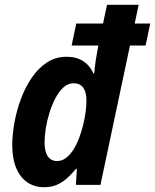

<svg xmlns="http://www.w3.org/2000/svg" viewBox="-20 -780 654 810"><path d="M165.5 9.8Q126 9.8 95.7 -10.5Q65.4 -30.8 48.6 -70.6Q31.7 -110.4 31.7 -168.5Q31.7 -211.9 40.8 -262.2Q49.8 -312.5 67.9 -361.6Q85.9 -410.6 113.3 -451.2Q140.6 -491.7 177.5 -516.1Q214.4 -540.5 260.7 -540.5Q289.1 -540.5 310.8 -532.2Q332.5 -523.9 348.4 -508.1Q364.3 -492.2 374 -470.2H377.4Q378.4 -482.4 380.1 -496.8Q381.8 -511.2 384 -526.1Q386.2 -541 388.7 -553.7L395 -587.9H282.2L301.8 -680.7H414.6L431.6 -759.8H564.9L548.3 -680.7H613.8L594.2 -587.9H528.3L403.8 0H300.3L304.2 -67.9H300.8Q282.2 -45.4 262.5 -27.8Q242.7 -10.3 219.5 -0.2Q196.3 9.8 165.5 9.8ZM220.7 -100.6Q241.2 -100.6 258.3 -113.5Q275.4 -126.5 289.3 -148.2Q303.2 -169.9 313.5 -197Q323.7 -224.1 330.8 -252.9Q337.9 -281.7 341.3 -308.6Q344.7 -335.4 344.7 -356.4Q344.7 -390.6 331.5 -409.7Q318.4 -428.7 290 -428.7Q267.1 -428.7 248.3 -411.9Q229.5 -395 214.6 -367.2Q199.7 -339.4 189.2 -306.2Q178.7 -272.9 173.3 -239.5Q168 -206.1 168 -179.2Q168 -140.1 181.9 -120.4Q195.8 -100.6 220.7 -100.6Z"/></svg>

Font: Open Sans SemiCondensed
Style: Bold Italic
Weight: 700
Width: 4
Italic angle: -12°
Designer: Monotype Design Team
Foundry: Monotype Imaging Inc.
Version: Version 3.003